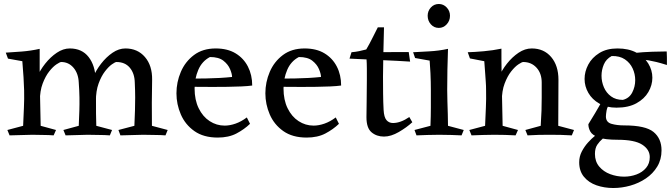

<svg xmlns="http://www.w3.org/2000/svg" viewBox="-20 -679 3365 963"><path d="M330 -436Q391 -436 424.5 -393Q458 -350 460 -279Q462 -215 461.5 -163.5Q461 -112 463 -48L542 -27L531 0Q505 -2 480.5 -2Q456 -2 419 -3Q390 -2 364.5 -1.5Q339 -1 309 0L298 -27L375 -48Q377 -92 378 -124.5Q379 -157 378.5 -189.5Q378 -222 375 -265Q373 -311 348.5 -339.5Q324 -368 287 -368Q281 -368 263.5 -356.5Q246 -345 227 -321Q208 -297 194 -260Q180 -223 180 -172L145 -216Q147 -249 163.5 -287.5Q180 -326 206.5 -359.5Q233 -393 265 -414.5Q297 -436 330 -436ZM179 -434Q179 -401 179 -381Q179 -361 179 -342Q179 -323 179 -289L184 -48L261 -27L249 0Q224 -2 200.5 -2Q177 -2 142 -3Q111 -2 84 -1.5Q57 -1 28 0L17 -27L96 -48Q98 -97 100 -139.5Q102 -182 101 -226Q100 -261 98 -291.5Q96 -322 92 -372L20 -385L9 -415Q44 -417 89 -420.5Q134 -424 179 -434ZM609 -436Q670 -436 707 -393Q744 -350 743 -279Q742 -215 741.5 -163.5Q741 -112 742 -48L821 -27L810 0Q784 -2 758.5 -2Q733 -2 698 -3Q667 -2 640.5 -1.5Q614 -1 584 0L574 -27L654 -48Q656 -92 657 -124.5Q658 -157 658 -189.5Q658 -222 656 -265Q655 -311 631 -339.5Q607 -368 564 -368Q558 -368 541.5 -356.5Q525 -345 506.5 -321Q488 -297 474.5 -260Q461 -223 461 -172L427 -216Q429 -249 445 -287.5Q461 -326 487 -359.5Q513 -393 544.5 -414.5Q576 -436 609 -436Z M1062 -436Q1121 -436 1161.5 -411.5Q1202 -387 1223.5 -345Q1245 -303 1245 -250Q1224 -247 1191 -245.5Q1158 -244 1120 -243.5Q1082 -243 1046 -243Q998 -243 963 -243.5Q928 -244 929 -244V-285Q934 -285 957 -285Q980 -285 1013 -285.5Q1046 -286 1081 -288Q1116 -290 1144 -293Q1144 -308 1134 -332Q1124 -356 1100.5 -374.5Q1077 -393 1033 -393Q993 -372 974.5 -328.5Q956 -285 956 -235Q956 -178 976.5 -136Q997 -94 1031.5 -71.5Q1066 -49 1107 -49Q1133 -49 1161.5 -59Q1190 -69 1218 -90L1234 -58Q1205 -30 1166 -9.5Q1127 11 1072 11Q1001 11 955 -21.5Q909 -54 887 -105Q865 -156 865 -211Q865 -267 887 -318.5Q909 -370 953 -403Q997 -436 1062 -436Z M1508 -436Q1567 -436 1607.5 -411.5Q1648 -387 1669.5 -345Q1691 -303 1691 -250Q1670 -247 1637 -245.5Q1604 -244 1566 -243.5Q1528 -243 1492 -243Q1444 -243 1409 -243.5Q1374 -244 1375 -244V-285Q1380 -285 1403 -285Q1426 -285 1459 -285.5Q1492 -286 1527 -288Q1562 -290 1590 -293Q1590 -308 1580 -332Q1570 -356 1546.5 -374.5Q1523 -393 1479 -393Q1439 -372 1420.5 -328.5Q1402 -285 1402 -235Q1402 -178 1422.5 -136Q1443 -94 1477.5 -71.5Q1512 -49 1553 -49Q1579 -49 1607.5 -59Q1636 -69 1664 -90L1680 -58Q1651 -30 1612 -9.5Q1573 11 1518 11Q1447 11 1401 -21.5Q1355 -54 1333 -105Q1311 -156 1311 -211Q1311 -267 1333 -318.5Q1355 -370 1399 -403Q1443 -436 1508 -436Z M1906 -542Q1904 -457 1902.5 -400Q1901 -343 1901 -295Q1901 -257 1901.5 -210.5Q1902 -164 1904 -128Q1906 -91 1918.5 -76.5Q1931 -62 1951 -62Q1989 -62 2033 -92L2048 -66Q2020 -40 1980.5 -17Q1941 6 1906 6Q1869 6 1843.5 -15.5Q1818 -37 1818 -91Q1818 -121 1819 -169Q1820 -217 1820 -278Q1820 -306 1820 -333.5Q1820 -361 1818 -389Q1817 -400 1805.5 -403.5Q1794 -407 1779.5 -407.5Q1765 -408 1754 -409Q1743 -410 1743 -417Q1765 -419 1781.5 -422.5Q1798 -426 1817 -431Q1834 -460 1846.5 -485.5Q1859 -511 1875 -542ZM2030 -418 2037 -370Q1976 -374 1903.5 -377Q1831 -380 1733 -385L1743 -417Z M2227 -434Q2225 -377 2224 -328Q2223 -279 2223 -228Q2223 -204 2224 -171Q2225 -138 2226 -105.5Q2227 -73 2227 -48L2306 -27L2295 0Q2269 -1 2244.5 -2Q2220 -3 2183 -3Q2148 -3 2123.5 -2Q2099 -1 2069 0L2059 -27L2139 -48Q2141 -97 2141 -139.5Q2141 -182 2141 -226Q2141 -249 2140.5 -268.5Q2140 -288 2139 -312.5Q2138 -337 2135 -375L2062 -388L2052 -417Q2087 -419 2134 -421.5Q2181 -424 2227 -434ZM2181 -539Q2157 -539 2141 -557Q2125 -575 2125 -600Q2125 -624 2141 -641.5Q2157 -659 2181 -659Q2204 -659 2220.5 -641.5Q2237 -624 2237 -600Q2237 -575 2220.5 -557Q2204 -539 2181 -539Z M2647 -436Q2708 -436 2744.5 -393Q2781 -350 2781 -279Q2781 -215 2780.5 -163.5Q2780 -112 2780 -48L2859 -27L2848 0Q2817 -2 2791 -2.5Q2765 -3 2736 -3Q2707 -3 2682.5 -2.5Q2658 -2 2626 0L2615 -27L2692 -48Q2695 -92 2696 -124.5Q2697 -157 2697 -189.5Q2697 -222 2697 -265Q2697 -311 2671 -339.5Q2645 -368 2604 -368Q2598 -368 2580.5 -356.5Q2563 -345 2544 -321Q2525 -297 2511 -260Q2497 -223 2497 -172L2462 -216Q2464 -249 2480 -287.5Q2496 -326 2522.5 -359.5Q2549 -393 2581 -414.5Q2613 -436 2647 -436ZM2495 -435Q2495 -401 2495 -380Q2495 -359 2495.5 -339Q2496 -319 2496 -289L2501 -48L2578 -27L2566 0Q2515 -3 2459 -3Q2428 -3 2402 -2Q2376 -1 2345 0L2334 -27L2413 -48Q2415 -97 2417 -139.5Q2419 -182 2418 -226Q2418 -249 2416.5 -268Q2415 -287 2413.5 -311Q2412 -335 2409 -372L2337 -386L2326 -417Q2361 -418 2406.5 -422Q2452 -426 2495 -435Z M3005 -183 3047 -171Q3026 -146 3022.5 -125.5Q3019 -105 3019 -95Q3019 -66 3046.5 -58Q3074 -50 3111 -50Q3218 -50 3258 -17Q3298 16 3298 75Q3298 121 3276.5 156.5Q3255 192 3219.5 216Q3184 240 3141.5 252Q3099 264 3056 264Q3011 264 2972 250.5Q2933 237 2909 208Q2885 179 2885 135Q2885 106 2898 81Q2911 56 2929 36Q2947 16 2964 2.5Q2981 -11 2989 -17L3024 -4Q3017 5 3002.5 17Q2988 29 2976 46.5Q2964 64 2964 93Q2964 131 2985.5 156.5Q3007 182 3040.5 194.5Q3074 207 3110 207Q3143 207 3172.5 196Q3202 185 3220.5 163Q3239 141 3239 109Q3239 71 3201 46.5Q3163 22 3078 22Q3014 22 2982.5 10.5Q2951 -1 2941 -19Q2931 -37 2931 -56Q2952 -90 2964.5 -111Q2977 -132 2986 -148Q2995 -164 3005 -183ZM3048 -398Q3020 -383 3008.5 -355.5Q2997 -328 2997 -299Q2997 -269 3009 -241Q3021 -213 3045 -195.5Q3069 -178 3104 -178Q3136 -186 3151 -215Q3166 -244 3166 -277Q3166 -308 3153 -336Q3140 -364 3114 -381.5Q3088 -399 3048 -398ZM3077 -436Q3133 -436 3172 -415Q3211 -394 3231.5 -360.5Q3252 -327 3252 -289Q3252 -252 3232 -217.5Q3212 -183 3172 -161Q3132 -139 3072 -139Q3022 -139 2986 -159.5Q2950 -180 2931 -213Q2912 -246 2912 -283Q2912 -320 2930.5 -355Q2949 -390 2986 -413Q3023 -436 3077 -436ZM3324 -421Q3325 -413 3325 -390Q3325 -367 3325 -353Q3293 -363 3272.5 -368Q3252 -373 3234.5 -376Q3217 -379 3194 -382L3158 -413Q3206 -418 3252 -419.5Q3298 -421 3324 -421Z"/></svg>

Font: Ruwudu
Style: Regular
Weight: 400
Designer: Becca Hirsbrunner Spalinger
Foundry: SIL International
Version: Version 3.000